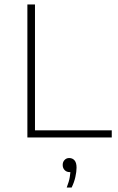

<svg xmlns="http://www.w3.org/2000/svg" viewBox="-20 -615 530 859"><path d="M102.5 0V-595H136.5V-32H480V0ZM278.5 224Q289 197 292.2 177Q295.5 157 295.5 139L297.5 155H291.5Q278 155 269.2 146Q260.5 137 260.5 123Q260.5 109.5 268.8 100.8Q277 92 289.5 92Q304.5 92 313.5 102.5Q322.5 113 322.5 135Q322.5 153 317.2 176.8Q312 200.5 300.5 224Z"/></svg>

Font: Encode Sans SC SemiExpanded Thin
Style: Regular
Weight: 250
Width: 6
Designer: Multiple Designers
Foundry: Impallari Type
Version: Version 3.002